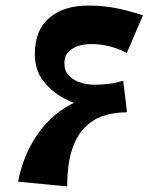

<svg xmlns="http://www.w3.org/2000/svg" viewBox="-20 -635 573 689"><path d="M221 34 45 17Q51 -18 66.5 -60.5Q82 -103 109.5 -145.5Q137 -188 178.5 -223Q220 -258 277 -279.5Q334 -301 410 -301L436 -232Q387 -232 347.5 -218Q308 -204 279.5 -172.5Q251 -141 236 -90Q221 -39 221 34ZM436 -232Q377 -232 318 -244Q259 -256 211 -281.5Q163 -307 134 -346.5Q105 -386 105 -441Q105 -527 157 -571Q209 -615 296 -615Q349 -615 393 -606.5Q437 -598 493 -580L435 -445Q407 -460 374 -468.5Q341 -477 307 -477Q283 -477 261 -470Q239 -463 225 -448Q211 -433 211 -408Q211 -381 227 -364Q243 -347 268 -339Q293 -331 320 -331Q345 -331 369.5 -334Q394 -337 422 -345Z"/></svg>

Font: Marhey Light Medium
Style: Regular
Weight: 500
Version: Version 1.000